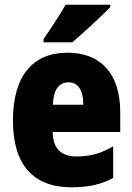

<svg xmlns="http://www.w3.org/2000/svg" viewBox="-20 -786 563 816"><path d="M449 -756V-766H259C234 -722 198 -668 165 -620V-606H287C338 -649 415 -721 449 -756ZM267 -562C119 -562 35 -463 35 -274C35 -86 121 10 283 10C356 10 411 -2 461 -30V-164C407 -133 363 -121 306 -121C238 -121 205 -156 204 -225H491V-310C491 -474 407 -562 267 -562ZM272 -436C310 -436 334 -405 334 -341H205C207 -410 234 -436 272 -436Z"/></svg>

Font: Noto Sans Sinhala UI Condensed Black
Style: Regular
Weight: 900
Width: 3
Designer: Jelle Bosma - Monotype Design Team
Foundry: Monotype Imaging Inc.
Version: Version 2.006